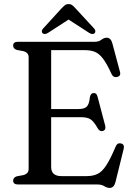

<svg xmlns="http://www.w3.org/2000/svg" viewBox="-20 -905 656 942"><path d="M44.5 -681Q44.5 -700 68 -700H444Q465 -700 477.5 -710Q490 -720 503.5 -720Q524 -720 531.5 -691.5L568.5 -553Q574.5 -531.5 554.5 -527.5Q535.5 -523 526.5 -543.5Q504 -593 485 -617.8Q466 -642.5 445 -650.8Q424 -659 396 -659H231V-370H364.5Q394 -370 406 -382.2Q418 -394.5 421 -428Q424.5 -447.5 438.5 -448.5Q454 -450 458.5 -431L496 -289Q501 -267.5 485 -262.5Q470 -258 460 -274.5Q441.5 -307.5 425.5 -318.8Q409.5 -330 378 -330H231V-86Q231 -41 281 -41H406Q436 -41 458.2 -51.5Q480.5 -62 501 -93.2Q521.5 -124.5 547.5 -186Q555 -205 572.5 -201.5Q592.5 -198 586.5 -173.5L546.5 -11.5Q539 17 518 17Q505 17 491.8 8.5Q478.5 0 456.5 0H68Q44.5 0 44.5 -19Q44.5 -34 62.5 -40L95 -46Q120.5 -53 120.5 -76V-624Q120.5 -647 95 -654L62.5 -660Q44.5 -666 44.5 -681ZM216 -744Q199.5 -733.5 189.5 -741.5Q185.5 -745 185.2 -751.5Q185 -758 191.5 -765L281.5 -863.5Q291 -873.5 298.2 -879.2Q305.5 -885 316.5 -885Q327.5 -885 334.8 -879.2Q342 -873.5 351 -863.5L442 -765Q448 -758 447.8 -751.5Q447.5 -745 443.5 -741.5Q433.5 -733.5 417 -744L316.5 -809Z"/></svg>

Font: Fraunces 72pt S050
Style: Regular
Weight: 400
Version: Version 1.000; ttfautohint (v1.8.3)